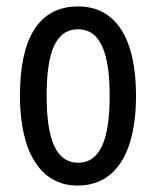

<svg xmlns="http://www.w3.org/2000/svg" viewBox="-20 -567 485 597"><path d="M403 -269C403 -452 337 -547 223 -547C99 -547 42 -446 42 -269C42 -101 102 10 221 10C346 10 403 -102 403 -269ZM125 -269C125 -407 154 -476 223 -476C290 -476 321 -407 321 -269C321 -130 290 -61 223 -61C155 -61 125 -132 125 -269Z"/></svg>

Font: Noto Sans Sinhala ExtraCondensed
Style: Regular
Weight: 400
Width: 2
Designer: Jelle Bosma - Monotype Design Team
Foundry: Monotype Imaging Inc.
Version: Version 2.006